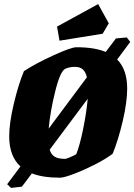

<svg xmlns="http://www.w3.org/2000/svg" viewBox="-20 -856 657 939"><path d="M602 -423Q602 -357 580.5 -265Q559 -173 531 -104Q495 -77 441.5 -50Q388 -23 340 -5Q292 13 274 13Q189 13 136 -8L87 57L34 63L15 45L80 -42Q25 -92 25 -189Q25 -254 47.5 -348.5Q70 -443 97 -508Q153 -545 240.5 -585Q328 -625 354 -625Q442 -625 497 -602L547 -668L600 -673L617 -651L553 -565Q602 -516 602 -423ZM218 -227 405 -478Q399 -504 385 -516.5Q371 -529 346 -529Q321 -529 300 -520Q275 -509 250.5 -411Q226 -313 218 -227ZM353 -102Q370 -144 386.5 -224.5Q403 -305 409 -373L223 -124Q230 -100 247.5 -89.5Q265 -79 299 -79Q303 -79 322.5 -87Q342 -95 353 -102ZM259 -726 460 -836 512 -742 482 -691 271 -657Z"/></svg>

Font: Grenze Black
Style: Italic
Weight: 900
Italic angle: -10°
Designer: Renata Polastri
Foundry: Omnibus-Type
Version: Version 1.002; ttfautohint (v1.8)